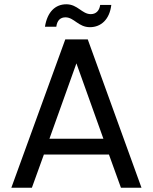

<svg xmlns="http://www.w3.org/2000/svg" viewBox="-20 -877 714 897"><path d="M211 -229 337 -581 463 -229ZM33 0H129L185 -155H489L545 0H641L390 -693H285ZM243 -752C247 -783 263 -796 286 -796C326 -796 346 -750 400 -750C452 -750 492 -786 500 -854H448C444 -825 427 -811 404 -811C363 -811 343 -857 290 -857C238 -857 201 -821 190 -752Z"/></svg>

Font: Matrixport Regular
Style: Regular
Weight: 400
Designer: Ninad Kale (Devanagari), Jonny Pinhorn (Latin)
Foundry: Indian Type Foundry
Version: Version 3.200;PS 1.000;hotconv 16.6.54;makeotf.lib2.5.65590